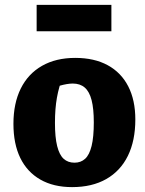

<svg xmlns="http://www.w3.org/2000/svg" viewBox="-20 -753 595 786"><path d="M275 13Q199 13 145 -18Q91 -49 63 -106.5Q35 -164 35 -246Q35 -330 65 -390.5Q95 -451 152 -483.5Q209 -516 288 -516Q366 -516 421 -486Q476 -456 505 -399.5Q534 -343 534 -264Q534 -177 503.5 -115Q473 -53 415 -20Q357 13 275 13ZM285 -87Q311 -87 328.5 -103Q346 -119 355 -155.5Q364 -192 364 -252Q364 -308 355 -343Q346 -378 327 -394.5Q308 -411 278 -411Q256 -411 224 -402Q192 -393 138 -375L238 -441Q221 -398 213 -353Q205 -308 205 -250Q205 -191 214 -155Q223 -119 240.5 -103Q258 -87 285 -87ZM130 -625V-733H436V-625Z"/></svg>

Font: Piazzolla Thin Black
Style: Regular
Weight: 900
Version: Version 2.005